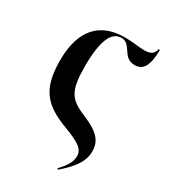

<svg xmlns="http://www.w3.org/2000/svg" viewBox="-194 -677 876 990"><g transform="rotate(30 244.0 -182.0)"><path d="M41 -269C43 -109 98 -44 237 8C332 44 364 66 364 107C364 140 348 169 308 211L313 217C372 166 420 114 420 48C420 -14 389 -51 294 -91C192 -133 168 -168 167 -317C168 -471 200 -536 258 -536C320 -536 310 -448 386 -448C438 -448 459 -490 460 -581H452C447 -553 431 -539 389 -539C361 -539 315 -547 275 -547C91 -547 39 -418 41 -269Z"/></g></svg>

Font: Noto Serif Display SemiCondensed SemiBold
Style: Regular
Weight: 600
Width: 4
Designer: Monotype Design Team
Foundry: Monotype Imaging Inc.
Version: Version 2.009